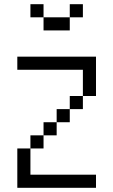

<svg xmlns="http://www.w3.org/2000/svg" viewBox="-20 -895 540 915"><path d="M187.5 -812.5H125V-875H187.5ZM62.5 -187.5H125V-62.5H437.5V0H62.5ZM62.5 -625H437.5V-437.5H375V-562.5H62.5ZM125 -250H187.5V-187.5H125ZM187.5 -312.5H250V-250H187.5ZM187.5 -812.5H312.5V-750H187.5ZM250 -375H312.5V-312.5H250ZM312.5 -437.5H375V-375H312.5ZM312.5 -875H375V-812.5H312.5Z"/></svg>

Font: 寒蝉点阵体 16px
Style: Regular
Weight: 400
Designer: Designed by Warren2060
Foundry: ChillType
Version: Version 1.000